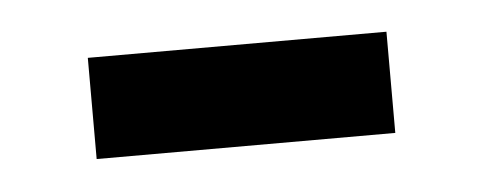

<svg xmlns="http://www.w3.org/2000/svg" viewBox="-25 -374 389 155"><g transform="rotate(-5 170.0 -297.0)"><path d="M49 -338H291V-256H49Z"/></g></svg>

Font: utelugu25
Style: Book
Weight: 400
Designer: Jelle Bosma - Monotype Design Team
Foundry: Monotype Imaging Inc.
Version: Version 2.003